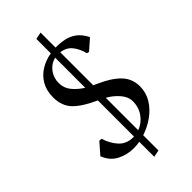

<svg xmlns="http://www.w3.org/2000/svg" viewBox="-279 -862 1033 1033"><g transform="rotate(-45 238.0 -345.5)"><path d="M439 -593 379 -540 366 -543Q355 -586 332 -614.5Q309 -643 268 -648V-397Q278 -392 290 -387Q365 -354 403.5 -313.5Q442 -273 442 -216Q442 -168 418 -128.5Q394 -89 354 -60.5Q314 -32 268 -17V99L228 107V-7Q205 -3 182 -3Q133 -3 89 -25.5Q45 -48 25 -100L80 -163L96 -162Q111 -113 141.5 -80Q172 -47 222 -47Q225 -47 228 -47V-322Q149 -357 109 -397Q69 -437 69 -504Q69 -555 90.5 -592Q112 -629 148.5 -651Q185 -673 228 -680V-790L268 -798V-684Q269 -684 271 -684Q306 -684 336 -677.5Q366 -671 392 -652Q418 -633 439 -593ZM145 -537Q145 -498 169 -469Q193 -440 228 -418V-647Q191 -638 168 -607.5Q145 -577 145 -537ZM358 -186Q358 -220 331 -251Q304 -282 268 -302V-55Q307 -69 332.5 -104Q358 -139 358 -186Z"/></g></svg>

Font: Aref Ruqaa Ink
Style: Regular
Weight: 400
Designer: Abdullah Aref
Version: Version 1.005